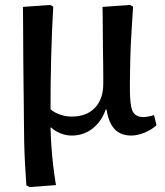

<svg xmlns="http://www.w3.org/2000/svg" viewBox="-20 -536 670 779"><path d="M100 223 87 216Q84 176 81.5 129Q79 82 78 33.5Q77 -15 77 -56Q77 -74 76.5 -111Q76 -148 75.5 -196.5Q75 -245 74.5 -296.5Q74 -348 74 -393Q74 -438 73.5 -469.5Q73 -501 73 -508L184 -516L196 -509Q193 -460 191 -407Q189 -354 187.5 -299.5Q186 -245 185.5 -192.5Q185 -140 185 -93Q199 -80 222.5 -71.5Q246 -63 271 -63Q331 -63 365 -98.5Q399 -134 399 -196Q399 -204 399 -227.5Q399 -251 398.5 -283.5Q398 -316 397.5 -351.5Q397 -387 397 -419.5Q397 -452 396.5 -475.5Q396 -499 396 -508L507 -516L520 -509Q517 -461 514.5 -422.5Q512 -384 510.5 -351.5Q509 -319 508.5 -290Q508 -261 507.5 -234.5Q507 -208 507 -181Q507 -133 511.5 -107Q516 -81 528.5 -71Q541 -61 562 -61Q570 -61 581 -63Q592 -65 605 -69L615 -28Q596 -10 567 2Q538 14 512 14Q485 14 464.5 3Q444 -8 431 -31.5Q418 -55 412 -92H409Q392 -43 355.5 -14.5Q319 14 271 14Q248 14 225.5 5Q203 -4 187 -19H185Q186 19 188.5 56.5Q191 94 195.5 133Q200 172 207 215Z"/></svg>

Font: Literata 18pt Medium
Style: Regular
Weight: 500
Designer: Latin by Veronika Burian and Jose Scaglione. Greek by Irene Vlachou. Cyrillic by Vera Evstafieva.
Foundry: TypeTogether
Version: Version 3.103;gftools[0.9.29]